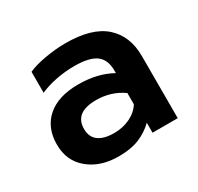

<svg xmlns="http://www.w3.org/2000/svg" viewBox="-116 -632 809 785"><g transform="rotate(-30 288.5 -240.0)"><path d="M40 -153Q40 -233 92 -278Q144 -323 238 -323Q329 -323 395 -286V-299Q395 -350 363.5 -373Q332 -396 262 -396Q218 -396 175 -387.5Q132 -379 99 -364V-463Q129 -477 179.5 -486Q230 -495 277 -495Q402 -495 462 -441.5Q522 -388 522 -293V0H403V-47Q372 -17 332.5 -1Q293 15 236 15Q150 15 95 -30.5Q40 -76 40 -153ZM395 -139V-192Q340 -231 269 -231Q168 -231 168 -153Q168 -115 193.5 -96Q219 -77 267 -77Q309 -77 343 -93.5Q377 -110 395 -139Z"/></g></svg>

Font: Prompt Medium
Style: Regular
Weight: 500
Designer: Katatrad Team
Foundry: CadsonDemak
Version: Version 1.000